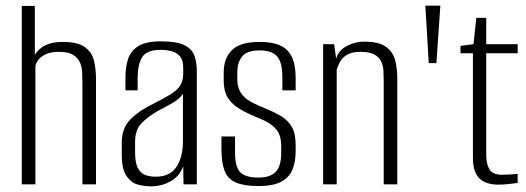

<svg xmlns="http://www.w3.org/2000/svg" viewBox="-20 -651 1858 678"><path d="M57 0V-630H103V-457Q116 -479 140 -491Q164 -503 201 -503Q255 -503 280 -484.5Q305 -466 312 -436Q319 -406 319 -372V0H271V-364Q271 -380 270 -398Q269 -416 261.5 -432Q254 -448 237 -458Q220 -468 188 -468Q158 -468 139.5 -458.5Q121 -449 113 -436.5Q105 -424 105 -415V0Z M513 7Q491 7 467.5 1Q444 -5 427 -29Q410 -53 410 -105V-148Q410 -199 441 -230Q472 -261 524 -286Q558 -303 581 -317Q604 -331 615.5 -348Q627 -365 627 -391V-411Q627 -438 616 -451.5Q605 -465 586.5 -470Q568 -475 548 -475Q498 -475 482 -449Q466 -423 466 -374V-332H423V-378Q423 -415 432.5 -443.5Q442 -472 469 -488.5Q496 -505 548 -505Q604 -505 631 -491.5Q658 -478 666.5 -454.5Q675 -431 675 -400V0H628L627 -64Q614 -28 582 -10.5Q550 7 513 7ZM529 -27Q580 -27 603 -61.5Q626 -96 626 -154V-320Q615 -302 589.5 -287.5Q564 -273 537 -259Q499 -237 478 -214Q457 -191 457 -149V-113Q457 -73 468.5 -54.5Q480 -36 497 -31.5Q514 -27 529 -27Z M893 6Q842 6 813 -6.5Q784 -19 773 -48Q762 -77 762 -125V-169H810V-113Q810 -62 828 -43Q846 -24 893 -24Q934 -24 953.5 -44Q973 -64 973 -111V-136Q973 -159 966 -176.5Q959 -194 940 -209Q921 -224 884 -238Q850 -252 824.5 -267.5Q799 -283 784.5 -306Q770 -329 770 -365V-396Q770 -445 799 -474Q828 -503 897 -503Q942 -503 969.5 -490.5Q997 -478 1010.5 -450Q1024 -422 1024 -376V-332H977V-379Q977 -433 957.5 -453Q938 -473 898 -473Q851 -473 834.5 -451Q818 -429 818 -397V-372Q818 -343 830 -324Q842 -305 865.5 -292Q889 -279 924 -265Q953 -253 975.5 -239Q998 -225 1011 -202Q1024 -179 1024 -138V-117Q1024 -78 1012 -50.5Q1000 -23 971.5 -8.5Q943 6 893 6Z M1121 0V-495H1160L1167 -444Q1175 -473 1204.5 -488.5Q1234 -504 1265 -504Q1319 -504 1344 -485Q1369 -466 1376 -436Q1383 -406 1383 -372V0H1335V-364Q1335 -383 1334 -401.5Q1333 -420 1325.5 -435Q1318 -450 1301 -459Q1284 -468 1252 -468Q1223 -468 1205.5 -457.5Q1188 -447 1180.5 -432.5Q1173 -418 1169 -405V0Z M1494 -428 1482 -631H1535L1521 -428Z M1739 1Q1718 1 1701 -4.5Q1684 -10 1672.5 -21.5Q1661 -33 1655.5 -51Q1650 -69 1650 -95V-463H1606V-489L1652 -495L1662 -588H1697V-495H1808V-463H1697V-103Q1697 -73 1708 -53.5Q1719 -34 1753 -34Q1768 -34 1784 -35Q1800 -36 1808 -37V-5Q1799 -4 1780 -1.5Q1761 1 1739 1Z"/></svg>

Font: Alumni Sans Thin Light
Style: Regular
Weight: 300
Version: Version 1.018